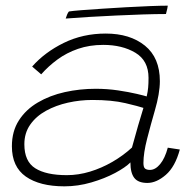

<svg xmlns="http://www.w3.org/2000/svg" viewBox="-20 -646 688 678"><path d="M207.5 12Q120.5 12 71.2 -22.5Q22 -57 22 -129.5Q22 -182.5 46.8 -221Q71.5 -259.5 113.8 -284.2Q156 -309 209 -320.8Q262 -332.5 318 -332.5Q358.5 -332.5 397 -326.8Q435.5 -321 463 -314.5Q490.5 -308 498 -305.5Q502 -323 503.2 -337Q504.5 -351 504.5 -371Q504.5 -432 458 -459.8Q411.5 -487.5 344.5 -487.5Q296 -487.5 255.5 -473.5Q215 -459.5 182.8 -435.8Q150.5 -412 125.5 -383.5L93.5 -411Q138 -461.5 205.2 -494.5Q272.5 -527.5 353.5 -527.5Q439 -527.5 491.8 -484.8Q544.5 -442 544.5 -359.5Q544.5 -338 540 -311.8Q535.5 -285.5 527 -256.5Q512.5 -206.5 499.5 -156Q486.5 -105.5 486.5 -70.5Q486.5 -55 492.5 -50.5Q498.5 -46 509.5 -46Q528.5 -46 545.5 -66.5Q562.5 -87 572.5 -124.5L615 -118Q598.5 -57 565.5 -28.5Q532.5 0 500.5 0Q468 0 454.2 -17.8Q440.5 -35.5 440.5 -72.5Q423.5 -55 386.5 -35.2Q349.5 -15.5 302.5 -1.8Q255.5 12 207.5 12ZM216 -27.5Q257 -27.5 298 -40Q339 -52.5 377 -74.5Q415 -96.5 446 -125Q458.5 -171 467.8 -202.8Q477 -234.5 486.5 -265Q470.5 -270.5 422.8 -281.8Q375 -293 306 -293Q262.5 -293 220 -283.5Q177.5 -274 142.5 -254.8Q107.5 -235.5 86.8 -206Q66 -176.5 66 -136.5Q66 -76 104.5 -51.8Q143 -27.5 216 -27.5ZM566 -596.5Q530 -596.5 484.5 -595Q439 -593.5 390.2 -591.2Q341.5 -589 295.2 -586.2Q249 -583.5 212 -580.5Q213.5 -586 216.8 -594Q220 -602 223.5 -605.5Q235.5 -607.5 266.8 -610Q298 -612.5 340 -615.2Q382 -618 426.5 -620.5Q471 -623 509.8 -624.5Q548.5 -626 572.5 -626Q572.5 -623.5 570.5 -614.5Q568.5 -605.5 566 -596.5Z"/></svg>

Font: Grandstander Thin
Style: Italic
Weight: 100
Italic angle: -15°
Designer: Tyler Finck
Foundry: Etcetera Type Co
Version: Version 1.200